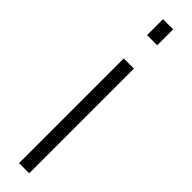

<svg xmlns="http://www.w3.org/2000/svg" viewBox="-260 -703 682 682"><g transform="rotate(45 81.0 -361.5)"><path d="M56 -643V-723H107V-643ZM56 0V-526H107V0Z"/></g></svg>

Font: Archivo ExtraCondensed ExtraLight
Style: Regular
Weight: 250
Width: 2
Designer: Hector Gatti
Foundry: Omnibus-Type
Version: Version 2.001